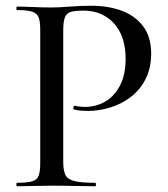

<svg xmlns="http://www.w3.org/2000/svg" viewBox="-20 -648 586 668"><path d="M200 -85Q200 -55 207.5 -39.5Q215 -24 239 -18Q263 -12 311 -12Q314 -12 314 -6Q314 0 311 0Q279 0 241.5 -1Q204 -2 160 -2Q127 -2 95.5 -1Q64 0 39 0Q37 0 37 -6Q37 -12 39 -12Q74 -12 91.5 -17Q109 -22 114.5 -37Q120 -52 120 -81V-544Q120 -573 114.5 -587.5Q109 -602 91.5 -607.5Q74 -613 39 -613Q37 -613 37 -619Q37 -625 39 -625Q64 -625 95 -623.5Q126 -622 159 -622Q185 -622 222.5 -625Q260 -628 298 -628Q356 -628 402.5 -611Q449 -594 477 -558Q505 -522 506 -464Q506 -412 487 -374Q468 -336 435.5 -311Q403 -286 363.5 -274Q324 -262 286 -262Q274 -262 261.5 -263Q249 -264 238 -267Q234 -268 235.5 -274.5Q237 -281 240 -280Q249 -278 258.5 -277Q268 -276 275 -276Q313 -276 345 -294Q377 -312 397 -349.5Q417 -387 417 -443Q417 -497 398.5 -534Q380 -571 347 -591Q314 -611 271 -611Q243 -611 227.5 -607Q212 -603 206 -588Q200 -573 200 -542Z"/></svg>

Font: Cormorant Medium
Style: Regular
Weight: 500
Designer: Christian Thalmann (Catharsis Fonts)
Foundry: Catharsis Fonts
Version: Version 4.000